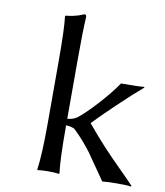

<svg xmlns="http://www.w3.org/2000/svg" viewBox="-80 -764 715 833"><g transform="rotate(10 277.5 -347.5)"><path d="M149.9 -201.2V-481Q149.9 -624.5 143.1 -674.8L145 -678.2Q163.1 -679.7 178.2 -683.1Q193.4 -686.5 200.7 -689Q208 -691.4 225.1 -698.2Q233.9 -698.2 233.9 -688Q230 -625 230 -499V-238.8Q255.9 -240.7 273.9 -253.9Q304.7 -277.8 353.3 -331.1Q401.9 -384.3 433.1 -430.2Q515.1 -430.2 534.2 -433.1L536.1 -430.2Q491.2 -392.1 428.7 -332.5Q366.2 -272.9 333 -237.8Q375.5 -186.5 412.1 -147Q448.7 -107.4 490 -66.7Q531.2 -25.9 555.2 0L553.2 2.9Q540 0 493.2 0Q449.2 0 426.8 2.9Q412.1 -17.6 384.3 -58.3Q356.4 -99.1 346.2 -113Q335.9 -127 315.2 -151.4Q294.4 -175.8 270 -199.2Q264.2 -204.6 251.2 -207.3Q238.3 -210 230 -210V-200.2Q230 -57.1 237.8 0L235.8 2.9Q217.8 0 189 0Q160.2 0 142.1 2.9L140.1 0Q149.9 -67.9 149.9 -201.2Z"/></g></svg>

Font: Linear Smooth
Style: Regular
Weight: 400
Designer: Philipp H. Poll, Flanker
Foundry: Philipp H. Poll, reworked by Flanker
Version: Version 1.061 | FøM Fix